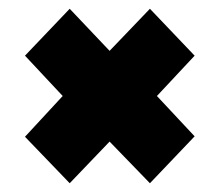

<svg xmlns="http://www.w3.org/2000/svg" viewBox="-20 -549 501 438"><path d="M139 -131 37 -237 123 -330 37 -422 139 -529 230 -433 322 -529 424 -422 338 -330 424 -238 322 -131 230 -226Z"/></svg>

Font: Georama SemiCondensed ExtraBold
Style: Regular
Weight: 800
Width: 4
Designer: Jean-Baptiste Levee
Foundry: Production Type
Version: Version 1.000